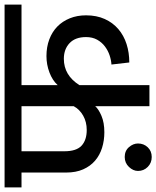

<svg xmlns="http://www.w3.org/2000/svg" viewBox="48 -731 683 839"><g transform="rotate(-90 389.5 -311.5)"><path d="M62 -50Q62 -71 79.5 -89.5Q97 -108 123 -108Q150 -108 166 -89.5Q182 -71 182 -50Q182 -25 165.5 -7.5Q149 10 123 10Q97 10 79.5 -7.5Q62 -25 62 -50ZM345 -237Q332 -222 302.5 -209.5Q273 -197 231 -197Q195 -197 163 -207Q131 -217 107 -237.5Q83 -258 69 -289.5Q55 -321 55 -364V-559H-10V-633H789V-559H437V-401Q458 -424 492.5 -437Q527 -450 564 -450Q604 -450 637 -437.5Q670 -425 693 -402.5Q716 -380 729 -348Q742 -316 742 -277Q742 -231 726 -195.5Q710 -160 682 -136Q654 -112 616.5 -100Q579 -88 536 -88L527 -166Q546 -167 567 -174Q588 -181 606 -194.5Q624 -208 635.5 -228.5Q647 -249 647 -277Q647 -324 620.5 -349Q594 -374 552 -374Q480 -374 437 -306V0H345ZM148 -372Q148 -319 172.5 -296.5Q197 -274 241 -274Q276 -274 303.5 -289.5Q331 -305 345 -331V-559H148Z"/></g></svg>

Font: Mukta Medium
Style: Regular
Weight: 500
Designer: Girish Dalvi and Yashodeep Gholap
Foundry: Ek Type
Version: Version 2.538;PS 1.002;hotconv 16.6.51;makeotf.lib2.5.65220;